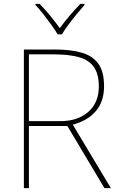

<svg xmlns="http://www.w3.org/2000/svg" viewBox="-20 -969 617 989"><path d="M262 -714Q345 -714 401.5 -697.5Q458 -681 487 -640Q516 -599 516 -525Q516 -446 473.5 -396.5Q431 -347 355 -327L551 0H518L327 -320H129V0H103V-714ZM257 -689H129V-345H292Q379 -345 434 -392Q489 -439 489 -524Q489 -588 463.5 -624Q438 -660 386.5 -674.5Q335 -689 257 -689ZM277 -792Q265 -813 245 -840.5Q225 -868 203.5 -895.5Q182 -923 163 -943V-949H184Q212 -921 239.5 -887Q267 -853 288 -824Q309 -853 337.5 -887Q366 -921 394 -949H415V-943Q397 -923 374.5 -895.5Q352 -868 331.5 -840.5Q311 -813 299 -792Z"/></svg>

Font: Noto Sans Myanmar Thin
Style: Regular
Weight: 100
Designer: Monotype Design Team
Foundry: Monotype Imaging Inc.
Version: Version 2.107; ttfautohint (v1.8.4.7-5d5b)